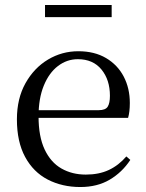

<svg xmlns="http://www.w3.org/2000/svg" viewBox="-20 -737 587 772"><path d="M303 15Q230 15 172 -15Q114 -45 81 -106Q48 -167 48 -257Q48 -341 82.5 -402.5Q117 -464 173 -497.5Q229 -531 295 -531Q360 -531 406.5 -503.5Q453 -476 477.5 -429Q502 -382 502 -323Q502 -287 495 -263H87V-294H377Q404 -294 413 -308Q422 -322 422 -352Q422 -416 388 -457.5Q354 -499 293 -499Q249 -499 213 -471.5Q177 -444 156 -392.5Q135 -341 135 -269Q135 -188 159.5 -136Q184 -84 227 -59.5Q270 -35 325 -35Q378 -35 417.5 -53.5Q457 -72 488 -108L504 -94Q471 -44 421 -14.5Q371 15 303 15ZM161 -668V-717H429V-668Z"/></svg>

Font: Noto Serif KR
Style: Regular
Weight: 400
Designer: Ryoko NISHIZUKA  (kana & ideographs); Frank Grießhammer (Latin, Greek & Cyrillic); Wenlong ZHANG  (bopomofo); Sandoll Co
Foundry: Adobe
Version: Version 2.003-H1;hotconv 1.1.1;makeotfexe 2.6.0